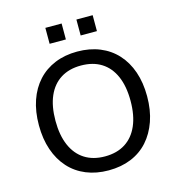

<svg xmlns="http://www.w3.org/2000/svg" viewBox="-128 -1008 1048 1129"><g transform="rotate(-15 395.5 -444.0)"><path d="M395 9Q320 9 259 -16Q198 -41 155 -88.5Q112 -136 89 -203Q66 -270 66 -353Q66 -437 89 -503.5Q112 -570 155 -617Q198 -664 259 -689Q320 -714 395 -714Q471 -714 532 -689Q593 -664 636 -617Q679 -570 702 -503.5Q725 -437 725 -354Q725 -270 701.5 -203Q678 -136 635.5 -88.5Q593 -41 532 -16Q471 9 395 9ZM395 -76Q468 -76 519 -108.5Q570 -141 597 -203Q624 -265 624 -353Q624 -442 597 -503.5Q570 -565 519 -597Q468 -629 395 -629Q323 -629 272 -597Q221 -565 194 -503.5Q167 -442 167 -353Q167 -265 194 -203Q221 -141 272 -108.5Q323 -76 395 -76ZM440 -800V-897H539V-800ZM251 -800V-897H350V-800Z"/></g></svg>

Font: Nunito Sans 10pt Medium
Style: Regular
Weight: 500
Designer: Vernon Adams
Foundry: Vernon Adams
Version: Version 3.101;gftools[0.9.27]